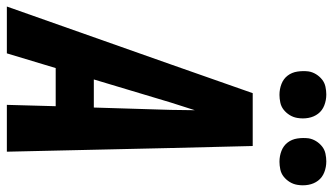

<svg xmlns="http://www.w3.org/2000/svg" viewBox="-254 -764 995 574"><g transform="rotate(90 244.0 -477.5)"><path d="M-23 0 150 -490 236 -735H394L400 -490L411 0H271L275 -146H161L117 0ZM279 -260 286 -490Q286 -508 286.5 -526Q287 -544 287 -562Q281 -544 275.5 -526Q270 -508 264 -490L195 -260ZM441 -815Q424 -815 408.5 -821Q393 -827 383.5 -839.5Q374 -852 371.5 -868.5Q369 -885 371 -902Q373 -914 379.5 -924.5Q386 -935 395.5 -942.5Q405 -950 417 -952.5Q429 -955 440 -955Q457 -955 472.5 -949Q488 -943 497.5 -930.5Q507 -918 510 -901.5Q513 -885 510 -868Q508 -856 501.5 -845.5Q495 -835 485.5 -827.5Q476 -820 464 -817.5Q452 -815 441 -815ZM241 -815Q224 -815 208.5 -821Q193 -827 183.5 -839.5Q174 -852 171.5 -868.5Q169 -885 171 -902Q173 -914 179.5 -924.5Q186 -935 195.5 -942.5Q205 -950 217 -952.5Q229 -955 240 -955Q257 -955 272.5 -949Q288 -943 297.5 -930.5Q307 -918 310 -901.5Q313 -885 310 -868Q308 -856 301.5 -845.5Q295 -835 285.5 -827.5Q276 -820 264 -817.5Q252 -815 241 -815Z"/></g></svg>

Font: Iosevka SS18 Heavy
Style: Italic
Weight: 900
Italic angle: -9°
Monospace: yes
Designer: Belleve Invis
Foundry: Belleve Invis
Version: Version 25.1.1; ttfautohint (v1.8.4)